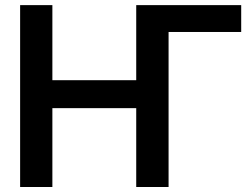

<svg xmlns="http://www.w3.org/2000/svg" viewBox="-20 -748 1007 768"><path d="M944.8 -727.5V-620.1H654.3V0H524.9V-315.4H189.5V0H60.5V-727.5H189.5V-427.2H524.9V-727.5Z"/></svg>

Font: Inter Display SemiBold
Style: Regular
Weight: 600
Designer: Rasmus Andersson
Foundry: rsms
Version: Version 4.001;git-9221beed3